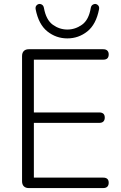

<svg xmlns="http://www.w3.org/2000/svg" viewBox="-20 -955 616 975"><path d="M126 0Q110 0 101 -9Q92 -18 92 -35V-670Q92 -687 101 -696Q110 -705 126 -705H504Q518 -705 525 -698Q532 -691 532 -679Q532 -665 525 -658.5Q518 -652 504 -652H152V-384H484Q498 -384 505 -377.5Q512 -371 512 -358Q512 -345 505 -338Q498 -331 484 -331H152V-53H504Q518 -53 525 -46.5Q532 -40 532 -27Q532 -14 525 -7Q518 0 504 0ZM322 -760Q265 -760 220.5 -795.5Q176 -831 161 -908Q159 -920 165 -927Q171 -934 180 -935Q186 -935 191 -932.5Q196 -930 199 -925.5Q202 -921 203 -915Q214 -854 248 -829.5Q282 -805 322 -805Q362 -805 396.5 -829.5Q431 -854 441 -915Q442 -921 445 -925.5Q448 -930 453.5 -932.5Q459 -935 464 -935Q473 -934 479 -927Q485 -920 483 -908Q468 -831 423.5 -795.5Q379 -760 322 -760Z"/></svg>

Font: Nunito ExtraLight Light
Style: Regular
Weight: 300
Version: Version 3.602